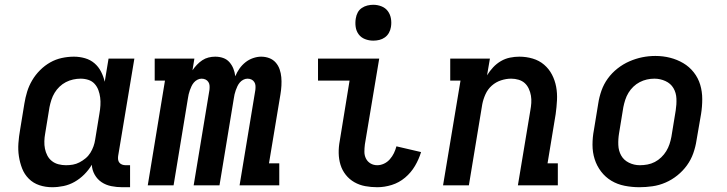

<svg xmlns="http://www.w3.org/2000/svg" viewBox="-20 -775 3040 803"><path d="M198 8Q170 8 144.5 -0.5Q119 -9 100.5 -27.5Q82 -46 72.5 -70.5Q63 -95 59 -121.5Q55 -148 57 -176Q59 -204 64 -232L82 -342Q86 -367 93.5 -391.5Q101 -416 114.5 -439Q128 -462 147.5 -481.5Q167 -501 190 -514Q213 -527 238.5 -532.5Q264 -538 289 -538Q313 -538 335.5 -531.5Q358 -525 375 -510.5Q392 -496 402.5 -475.5Q413 -455 418 -433L434 -530H542L474 -122Q473 -114 474 -107Q475 -100 479.5 -94.5Q484 -89 491 -86.5Q498 -84 506 -84H524V8H491Q468 8 445.5 3.5Q423 -1 405 -13Q387 -25 376 -44.5Q365 -64 364 -86Q351 -64 332.5 -45.5Q314 -27 292 -14.5Q270 -2 246 3Q222 8 198 8ZM256 -84Q271 -84 285 -86.5Q299 -89 312.5 -96Q326 -103 338 -113Q350 -123 358 -136Q366 -149 371 -163Q376 -177 378 -191L396 -301Q399 -318 400 -334.5Q401 -351 399 -367Q397 -383 391.5 -398Q386 -413 375.5 -424.5Q365 -436 349.5 -441Q334 -446 317 -446Q302 -446 286 -442.5Q270 -439 255.5 -431.5Q241 -424 229 -412.5Q217 -401 208.5 -387Q200 -373 195 -357.5Q190 -342 187 -327L169 -217Q166 -201 165.5 -184.5Q165 -168 168 -153Q171 -138 178 -124.5Q185 -111 197 -101.5Q209 -92 224.5 -88Q240 -84 256 -84Q256 -84 256 -84Q256 -84 256 -84Z M598 0 670 -438H627V-530H793L785 -481Q793 -493 803.5 -504Q814 -515 826 -523Q838 -531 852 -534.5Q866 -538 880 -538Q880 -538 880 -538Q880 -538 880 -538Q898 -538 913.5 -532.5Q929 -527 939.5 -515Q950 -503 956 -488Q962 -473 964 -456Q971 -473 981.5 -488Q992 -503 1006.5 -514.5Q1021 -526 1038.5 -532Q1056 -538 1072 -538Q1090 -538 1106 -532Q1122 -526 1133 -513.5Q1144 -501 1149.5 -485Q1155 -469 1156.5 -452Q1158 -435 1157 -417Q1156 -399 1153 -381L1105 -92H1148V0H982L1048 -399Q1049 -408 1048.5 -416.5Q1048 -425 1043.5 -432Q1039 -439 1031.5 -442.5Q1024 -446 1015 -446Q1006 -446 997.5 -441.5Q989 -437 983 -430Q977 -423 973 -414.5Q969 -406 966 -397.5Q963 -389 961 -380.5Q959 -372 958 -364L898 0H790L856 -399Q857 -408 856.5 -416.5Q856 -425 851.5 -432Q847 -439 839.5 -442.5Q832 -446 823 -446Q814 -446 805.5 -441.5Q797 -437 791 -430Q785 -423 781 -414.5Q777 -406 774 -397.5Q771 -389 769 -380.5Q767 -372 766 -364L706 0Z M1558 8Q1532 8 1507.5 3.5Q1483 -1 1462 -13Q1441 -25 1426 -44Q1411 -63 1404 -86Q1397 -109 1396.5 -134.5Q1396 -160 1401 -186L1442 -438H1310V-530H1566L1506 -171Q1504 -155 1504 -140Q1504 -125 1510.5 -112Q1517 -99 1529.5 -91.5Q1542 -84 1558 -84Q1572 -84 1586 -90.5Q1600 -97 1610.5 -109Q1621 -121 1627.5 -134.5Q1634 -148 1638 -163L1741 -139Q1732 -109 1715.5 -81Q1699 -53 1674 -32Q1649 -11 1618.5 -1.5Q1588 8 1558 8ZM1541 -605Q1523 -605 1506.5 -611.5Q1490 -618 1480 -631.5Q1470 -645 1467.5 -662.5Q1465 -680 1468 -698Q1470 -711 1476 -722.5Q1482 -734 1493 -741.5Q1504 -749 1516.5 -752Q1529 -755 1541 -755Q1559 -755 1575.5 -748.5Q1592 -742 1602 -728.5Q1612 -715 1615 -697.5Q1618 -680 1615 -662Q1613 -649 1606.5 -637.5Q1600 -626 1589.5 -618.5Q1579 -611 1566.5 -608Q1554 -605 1541 -605Z M1833 0 1906 -438H1863V-530H2029L2017 -460Q2028 -478 2042.5 -493.5Q2057 -509 2075 -519.5Q2093 -530 2113 -534Q2133 -538 2152 -538Q2181 -538 2208 -530Q2235 -522 2255.5 -504.5Q2276 -487 2288.5 -463Q2301 -439 2306 -412Q2311 -385 2309.5 -356Q2308 -327 2304 -298L2270 -92H2313V0H2146L2198 -313Q2201 -329 2202 -344.5Q2203 -360 2200.5 -375Q2198 -390 2191.5 -404Q2185 -418 2174.5 -427.5Q2164 -437 2149 -441.5Q2134 -446 2118 -446Q2097 -446 2075.5 -439Q2054 -432 2037 -417Q2020 -402 2010.5 -381Q2001 -360 1997 -339L1941 0Z M2654 8Q2623 8 2592.5 2Q2562 -4 2537 -19Q2512 -34 2494 -57.5Q2476 -81 2467 -109.5Q2458 -138 2458 -169.5Q2458 -201 2464 -232L2482 -342Q2486 -369 2495.5 -396Q2505 -423 2522 -446.5Q2539 -470 2562.5 -488.5Q2586 -507 2612.5 -518.5Q2639 -530 2666 -535.5Q2693 -541 2721 -541Q2753 -541 2782.5 -533.5Q2812 -526 2837.5 -511Q2863 -496 2881.5 -472.5Q2900 -449 2908.5 -420.5Q2917 -392 2917 -360.5Q2917 -329 2912 -298L2893 -188Q2889 -161 2879.5 -134Q2870 -107 2853 -83.5Q2836 -60 2813 -41.5Q2790 -23 2763.5 -11.5Q2737 0 2709 4Q2681 8 2654 8ZM2656 -84Q2672 -84 2688 -87Q2704 -90 2718.5 -97.5Q2733 -105 2745.5 -117Q2758 -129 2766.5 -143Q2775 -157 2780 -172Q2785 -187 2788 -203L2806 -313Q2810 -338 2809 -362.5Q2808 -387 2796.5 -406.5Q2785 -426 2763 -436Q2741 -446 2717 -446Q2701 -446 2685.5 -442.5Q2670 -439 2655.5 -431.5Q2641 -424 2629 -412.5Q2617 -401 2608.5 -387Q2600 -373 2595 -357.5Q2590 -342 2587 -327L2569 -217Q2565 -193 2566 -168.5Q2567 -144 2578 -124.5Q2589 -105 2610.5 -94.5Q2632 -84 2656 -84Q2656 -84 2656 -84Q2656 -84 2656 -84Z"/></svg>

Font: Iosevka Curly Slab SmBdEx
Style: Italic
Weight: 600
Width: 7
Italic angle: -9°
Monospace: yes
Designer: Belleve Invis
Foundry: Belleve Invis
Version: Version 11.1.0; ttfautohint (v1.8.3)